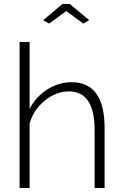

<svg xmlns="http://www.w3.org/2000/svg" viewBox="-20 -940 616 960"><path d="M196 -839 292 -920H329L426 -839L396 -822L311 -885L226 -822ZM503 0H453V-290Q453 -483 324 -483Q261 -483 204 -437Q147 -391 128 -322V0H78V-730H128V-396Q160 -457 217 -493Q274 -529 338 -529Q503 -529 503 -299Z"/></svg>

Font: Raleway-v4020 Light
Style: Regular
Weight: 300
Designer: Matt McInerney, Pablo Impallari, Rodrigo Fuenzalida
Foundry: Matt McInerney, Pablo Impallari, Rodrigo Fuenzalida
Version: Version 4.020;PS 004.020;hotconv 1.0.88;makeotf.lib2.5.64775